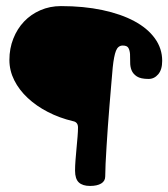

<svg xmlns="http://www.w3.org/2000/svg" viewBox="-20 -529 558 637"><path d="M329.1 56.2Q329.1 71.8 315.7 79.8Q302.2 87.9 278.8 87.9Q253.9 87.9 241.5 76.2Q229 64.5 229 37.1Q229 22 230.5 2.4Q231.9 -17.1 233.9 -37.1Q235.8 -57.1 237.3 -75.4Q238.8 -93.8 238.8 -106Q238.8 -124 222.2 -127Q177.2 -137.7 138.9 -157.5Q100.6 -177.2 72 -203.9Q43.5 -230.5 27.3 -262.7Q11.2 -294.9 11.2 -330.1Q11.2 -368.2 24.2 -400.9Q37.1 -433.6 59.8 -457.5Q82.5 -481.4 114 -495.1Q145.5 -508.8 182.1 -508.8Q257.8 -508.8 319.8 -495.6Q381.8 -482.4 425.8 -458.7Q469.7 -435.1 493.9 -401.6Q518.1 -368.2 518.1 -327.1Q518.1 -297.9 504.9 -282.5Q491.7 -267.1 473.1 -267.1Q446.8 -267.1 434.1 -275.4Q421.4 -283.7 416.5 -295.9Q411.6 -308.1 411.9 -322.5Q412.1 -336.9 411.4 -349.1Q410.6 -361.3 406.2 -369.6Q401.9 -377.9 387.2 -377.9Q371.6 -377.9 364.7 -360.4Q357.9 -342.8 354 -305.2Q351.6 -278.8 348.9 -246.3Q346.2 -213.9 343.3 -179.2Q340.3 -144.5 337.9 -109.4Q335.4 -74.2 333.5 -43Q331.5 -11.7 330.3 14.2Q329.1 40 329.1 56.2Z"/></svg>

Font: Gochi Hand
Style: Regular
Weight: 400
Designer: Juan Pablo del Peral
Foundry: Juan Pablo del Peral
Version: Version 1.001